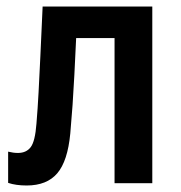

<svg xmlns="http://www.w3.org/2000/svg" viewBox="-20 -563 555 590"><path d="M62 7Q29 7 5 -1V-97Q21 -93 35 -93Q61 -93 74.5 -111Q88 -129 92 -183Q96 -231 98.5 -279Q101 -327 104 -389.5Q107 -452 111 -543H448V0H332V-446H214Q211 -382 208.5 -332.5Q206 -283 203 -240.5Q200 -198 196 -153Q188 -68 156 -30.5Q124 7 62 7Z"/></svg>

Font: Noto Sans Condensed SemiBold
Style: Regular
Weight: 600
Width: 3
Designer: Monotype Design Team
Foundry: Monotype Imaging Inc.
Version: Version 2.013; ttfautohint (v1.8.4.7-5d5b)